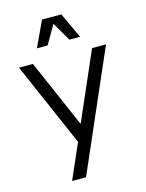

<svg xmlns="http://www.w3.org/2000/svg" viewBox="-135 -1011 828 1091"><g transform="rotate(-15 278.5 -465.0)"><path d="M149.9 0 240.2 -206.1 24.9 -700.2H106.9L280.8 -300.8L455.1 -700.2H537.1L231.9 0ZM151.9 -779.8 222.2 -930.2H335.9L405.8 -779.8H342.8L278.8 -890.1L214.8 -779.8Z"/></g></svg>

Font: Uncut Sans
Style: Regular
Weight: 400
Designer: Kasper Nordkvist
Foundry: UNCUT.wtf
Version: Version 1.304;Glyphs 3.2 (3246)